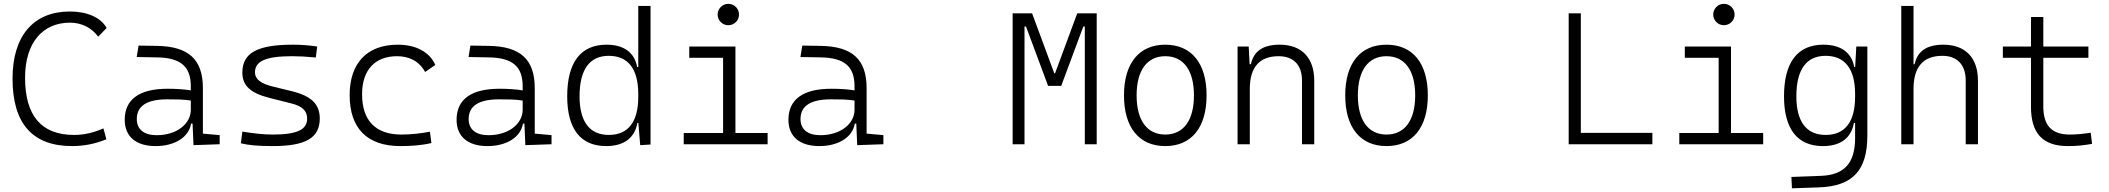

<svg xmlns="http://www.w3.org/2000/svg" viewBox="-20 -764 11173 1017"><path d="M361.8 9.8C424.3 9.8 484.9 -2 543.5 -26.4L527.8 -84C476.1 -61 425.3 -49.3 372.1 -49.3C199.7 -49.3 112.8 -150.4 112.8 -352.5C112.8 -538.6 206.5 -644 351.1 -644C411.6 -644 466.3 -616.7 500 -569.8L544.9 -615.7C513.7 -671.4 442.4 -703.1 350.1 -703.1C156.7 -703.1 46.4 -573.2 46.4 -347.7C46.4 -109.4 152.3 9.8 361.8 9.8Z M1004.9 4.9 1143.6 0V-48.3L1054.7 -56.2V-297.4C1054.7 -448.7 979.5 -518.6 810.5 -521L713.9 -522.5L704.1 -461.9L814 -460C936 -457.5 990.7 -412.6 990.7 -307.1V-285.2C957 -291 914.1 -293.9 867.7 -293.9C718.3 -293.9 640.6 -237.8 640.6 -129.4C640.6 -41 700.2 9.8 804.2 9.8C905.3 9.8 980.5 -37.1 992.2 -109.4H1000ZM990.7 -231.4V-182.6C990.7 -108.9 917.5 -47.9 809.6 -47.9C742.7 -47.9 704.6 -78.6 704.6 -133.3C704.6 -203.1 758.3 -237.8 865.7 -237.8C906.2 -237.8 952.6 -237.8 990.7 -231.4Z M1424.8 9.8C1599.6 9.8 1673.8 -33.7 1673.8 -136.2C1673.8 -212.4 1629.4 -255.9 1522.9 -281.7L1430.2 -304.2C1360.4 -320.8 1330.6 -344.7 1330.6 -380.9C1330.6 -440.9 1389.2 -466.3 1528.3 -466.3C1563 -466.3 1600.1 -464.4 1652.8 -459.5L1660.2 -517.6C1612.3 -524.4 1576.7 -527.3 1531.2 -527.3C1343.3 -527.3 1263.7 -483.9 1263.7 -379.4C1263.7 -311 1306.2 -271 1406.7 -245.6L1522.9 -216.3C1581.5 -201.7 1606.9 -176.8 1606.9 -135.7C1606.9 -76.7 1552.2 -51.3 1424.8 -51.3C1378.4 -51.3 1330.6 -56.2 1263.7 -66.9L1255.9 -4.9C1298.3 5.4 1349.1 9.8 1424.8 9.8Z M2100.6 9.8C2154.3 9.8 2211.9 6.3 2265.1 -6.3L2257.3 -66.4C2208.5 -57.1 2157.2 -51.3 2106 -51.3C1970.2 -51.3 1897.9 -124.5 1897.9 -264.6C1897.9 -393.6 1966.3 -466.3 2083 -466.3C2144.5 -466.3 2198.7 -442.4 2231.9 -382.8L2285.6 -419.9C2256.3 -488.3 2183.6 -527.3 2086.9 -527.3C1923.3 -527.3 1832 -428.7 1832 -259.8C1832 -83.5 1925.8 9.8 2100.6 9.8Z M2762.7 4.9 2901.4 0V-48.3L2812.5 -56.2V-297.4C2812.5 -448.7 2737.3 -518.6 2568.4 -521L2471.7 -522.5L2461.9 -461.9L2571.8 -460C2693.8 -457.5 2748.5 -412.6 2748.5 -307.1V-285.2C2714.8 -291 2671.9 -293.9 2625.5 -293.9C2476.1 -293.9 2398.4 -237.8 2398.4 -129.4C2398.4 -41 2458 9.8 2562 9.8C2663.1 9.8 2738.3 -37.1 2750 -109.4H2757.8ZM2748.5 -231.4V-182.6C2748.5 -108.9 2675.3 -47.9 2567.4 -47.9C2500.5 -47.9 2462.4 -78.6 2462.4 -133.3C2462.4 -203.1 2516.1 -237.8 2623.5 -237.8C2664.1 -237.8 2710.4 -237.8 2748.5 -231.4Z M3190.9 9.8C3288.6 9.8 3342.8 -36.6 3356 -112.8H3361.3L3371.1 4.9L3425.8 1.5V-732.4H3360.8V-408.7H3355C3341.3 -485.8 3284.2 -527.3 3192.9 -527.3C3055.7 -527.3 2984.4 -433.6 2984.4 -253.9C2984.4 -80.6 3055.2 9.8 3190.9 9.8ZM3360.8 -251C3360.8 -118.7 3307.6 -49.3 3205.1 -49.3C3103 -49.3 3049.8 -119.6 3049.8 -253.9C3049.8 -395 3102.5 -468.3 3204.6 -468.3C3307.1 -468.3 3360.8 -398.9 3360.8 -266.1Z M3601.6 0H4045.9V-59.6H3875.5V-517.6H3630.9V-458H3810.1V-59.6H3601.6ZM3837.9 -630.4C3869.1 -630.4 3894.5 -655.8 3894.5 -687C3894.5 -718.3 3869.1 -743.7 3837.9 -743.7C3806.6 -743.7 3781.2 -718.3 3781.2 -687C3781.2 -655.8 3806.6 -630.4 3837.9 -630.4Z M4520.5 4.9 4659.2 0V-48.3L4570.3 -56.2V-297.4C4570.3 -448.7 4495.1 -518.6 4326.2 -521L4229.5 -522.5L4219.7 -461.9L4329.6 -460C4451.7 -457.5 4506.3 -412.6 4506.3 -307.1V-285.2C4472.7 -291 4429.7 -293.9 4383.3 -293.9C4233.9 -293.9 4156.2 -237.8 4156.2 -129.4C4156.2 -41 4215.8 9.8 4319.8 9.8C4420.9 9.8 4496.1 -37.1 4507.8 -109.4H4515.6ZM4506.3 -231.4V-182.6C4506.3 -108.9 4433.1 -47.9 4325.2 -47.9C4258.3 -47.9 4220.2 -78.6 4220.2 -133.3C4220.2 -203.1 4273.9 -237.8 4381.3 -237.8C4421.9 -237.8 4468.3 -237.8 4506.3 -231.4Z M5343.8 0H5406.7V-623.5H5414.6L5531.7 -309.1H5601.1L5718.3 -623.5H5726.1V0H5789.1V-693.4H5686L5568.4 -375.5H5564.5L5446.8 -693.4H5343.8Z M6152.3 9.8C6290.5 9.8 6371.1 -87.9 6371.1 -258.8C6371.1 -429.7 6290.5 -527.3 6152.3 -527.3C6014.2 -527.3 5933.6 -429.7 5933.6 -258.8C5933.6 -87.9 6014.2 9.8 6152.3 9.8ZM6152.3 -51.3C6055.7 -51.3 6000.5 -126.5 6000.5 -258.8C6000.5 -391.1 6055.7 -466.3 6152.3 -466.3C6249 -466.3 6304.2 -391.1 6304.2 -258.8C6304.2 -126.5 6249 -51.3 6152.3 -51.3Z M6876.5 0H6941.4V-336.9C6941.4 -458 6874.5 -527.3 6758.3 -527.3C6670.4 -527.3 6620.6 -493.2 6606 -423.8H6599.1L6594.2 -517.6H6535.2V0H6600.1V-292.5C6600.1 -409.2 6651.9 -466.3 6752.9 -466.3C6830.6 -466.3 6876.5 -420.4 6876.5 -338.4Z M7324.2 9.8C7462.4 9.8 7543 -87.9 7543 -258.8C7543 -429.7 7462.4 -527.3 7324.2 -527.3C7186 -527.3 7105.5 -429.7 7105.5 -258.8C7105.5 -87.9 7186 9.8 7324.2 9.8ZM7324.2 -51.3C7227.5 -51.3 7172.4 -126.5 7172.4 -258.8C7172.4 -391.1 7227.5 -466.3 7324.2 -466.3C7420.9 -466.3 7476.1 -391.1 7476.1 -258.8C7476.1 -126.5 7420.9 -51.3 7324.2 -51.3Z M8289.1 0H8732.4V-60.1H8353.5V-693.4H8289.1Z M8875 0H9319.3V-59.6H9148.9V-517.6H8904.3V-458H9083.5V-59.6H8875ZM9111.3 -630.4C9142.6 -630.4 9168 -655.8 9168 -687C9168 -718.3 9142.6 -743.7 9111.3 -743.7C9080.1 -743.7 9054.7 -718.3 9054.7 -687C9054.7 -655.8 9080.1 -630.4 9111.3 -630.4Z M9471.7 233.4 9615.2 228.5C9793.5 222.2 9871.1 138.7 9871.1 -45.9V-517.6H9812.5L9806.6 -408.7H9801.8C9788.1 -485.8 9730.5 -527.3 9638.2 -527.3C9501 -527.3 9429.7 -433.6 9429.7 -253.9C9429.7 -80.6 9500.5 9.8 9636.2 9.8C9732.9 9.8 9786.6 -36.6 9799.8 -112.8H9806.2V-30.3C9805.7 98.1 9750.5 163.1 9625 167.5L9468.8 173.3ZM9806.2 -266.1V-251C9806.2 -118.7 9752.9 -49.3 9650.4 -49.3C9548.3 -49.3 9495.1 -119.6 9495.1 -253.9C9495.1 -395 9547.9 -468.3 9649.9 -468.3C9752.4 -468.3 9806.2 -398.9 9806.2 -266.1Z M10392.1 0H10457V-336.9C10457 -458 10390.1 -527.3 10273.9 -527.3C10186 -527.3 10136.2 -493.2 10121.6 -423.8H10115.7V-732.4H10050.8V0H10115.7V-292.5C10115.7 -410.2 10167.5 -468.3 10268.6 -468.3C10346.2 -468.3 10392.1 -421.4 10392.1 -338.4Z M10933.6 9.8C10979.5 9.8 11018.1 5.9 11061.5 -2L11054.2 -61C11015.1 -55.2 10981 -51.3 10943.4 -51.3C10847.7 -51.3 10803.2 -99.1 10803.2 -200.2V-458H11042V-517.6H10803.2V-673.8H10737.8V-517.6H10588.9V-458H10737.8V-198.7C10737.8 -57.1 10800.3 9.8 10933.6 9.8Z"/></svg>

Font: Cascadia Mono Light
Style: Regular
Weight: 300
Monospace: yes
Designer: Aaron Bell
Foundry: Saja Typeworks
Version: Version 2404.023